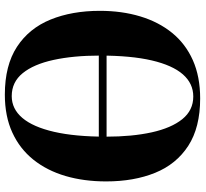

<svg xmlns="http://www.w3.org/2000/svg" viewBox="-46 -748 806 753"><g transform="rotate(90 356.5 -371.0)"><path d="M350.5 12.5Q236 12.5 163.2 -35Q90.5 -82.5 56.2 -166.8Q22 -251 22 -360Q22 -446.5 43.8 -518.5Q65.5 -590.5 108.2 -643.2Q151 -696 215.5 -724.8Q280 -753.5 365.5 -753.5Q479.5 -753.5 551.5 -706.8Q623.5 -660 657.2 -577Q691 -494 691 -384.5Q691 -298 669.8 -225.5Q648.5 -153 605.8 -99.5Q563 -46 499.2 -16.8Q435.5 12.5 350.5 12.5ZM356.5 -14.5Q406.5 -14.5 442 -56.2Q477.5 -98 496.5 -180.5Q515.5 -263 515.5 -384.5Q515.5 -486.5 498.5 -563.5Q481.5 -640.5 446.8 -683.5Q412 -726.5 358 -726.5Q307 -726.5 271.2 -685.8Q235.5 -645 216.5 -563.8Q197.5 -482.5 197.5 -360Q197.5 -256.5 214.5 -178.5Q231.5 -100.5 266.5 -57.5Q301.5 -14.5 356.5 -14.5ZM638 -386.5V-356H76V-386.5Z"/></g></svg>

Font: Merriweather 144pt
Style: Bold
Weight: 700
Version: Version 2.100